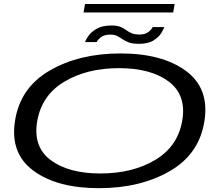

<svg xmlns="http://www.w3.org/2000/svg" viewBox="-20 -954 1142 979"><path d="M484 5.5Q272.5 5.5 151.5 -82.8Q30.5 -171 56.5 -337.5Q82.5 -506.5 233 -594Q383.5 -681.5 594.8 -681.5Q806 -681.5 927.2 -593Q1048.5 -504.5 1022.5 -337.5Q996.5 -168.5 845.8 -81.5Q695 5.5 484 5.5ZM492 -69.5Q655 -69.5 770.5 -138Q886 -206.5 909 -337.5Q932 -469 840.8 -537.8Q749.5 -606.5 586.5 -606.5Q424 -606.5 308.5 -537.8Q193 -469 170 -337.5Q147 -206.5 238 -138Q329 -69.5 492 -69.5ZM687.5 -730.5Q656 -730.5 637.2 -737.5Q618.5 -744.5 605.2 -753.8Q592 -763 578 -770.2Q564 -777.5 542 -777.5Q511 -777.5 493.8 -763.5Q476.5 -749.5 473 -739.5H413.5Q417 -750.5 430.5 -770.5Q444 -790.5 472.5 -807.2Q501 -824 548.5 -824Q577.5 -824 594 -817Q610.5 -810 623 -800.8Q635.5 -791.5 650.8 -784.8Q666 -778 692.5 -778Q721 -778 738 -792Q755 -806 758.5 -816H818Q815.5 -807.5 803.2 -786.8Q791 -766 763.5 -748.2Q736 -730.5 687.5 -730.5ZM406 -890.5 413.5 -933.5H870.5L863 -890.5Z"/></svg>

Font: Anybody UltraExpanded Regular
Style: Italic
Weight: 400
Width: 9
Italic angle: -10°
Designer: Tyler Finck
Foundry: Etcetera Type Company
Version: Version 1.010; ttfautohint (v1.8.3) -l 8 -r 50 -G 200 -x 14 